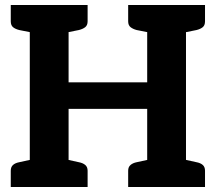

<svg xmlns="http://www.w3.org/2000/svg" viewBox="-20 -747 862 767"><path d="M99 0V-727H254V-418H568V-727H723V0H568V-312H254V0ZM23 0V-65Q23 -80 32 -88Q41 -96 57 -99L107 -110L121 0ZM232 0 245 -110 295 -99Q311 -96 320.5 -88Q330 -80 330 -65V0ZM121 -727 107 -617 57 -627Q41 -631 32 -638.5Q23 -646 23 -662V-727ZM330 -727V-662Q330 -646 320.5 -638.5Q311 -631 295 -627L245 -617L232 -727ZM492 0V-65Q492 -80 501.5 -88Q511 -96 526 -99L577 -110L590 0ZM701 0 715 -110 765 -99Q781 -96 790 -88Q799 -80 799 -65V0ZM590 -727 577 -617 526 -627Q511 -631 501.5 -638.5Q492 -646 492 -662V-727ZM799 -727V-662Q799 -646 790 -638.5Q781 -631 765 -627L715 -617L701 -727Z"/></svg>

Font: Aleo ExtraBold
Style: Regular
Weight: 800
Designer: Alessio Laiso
Foundry: Alessio Laiso
Version: Version 2.001;gftools[0.9.29]